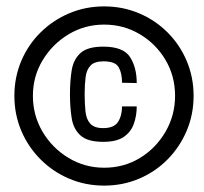

<svg xmlns="http://www.w3.org/2000/svg" viewBox="-20 -611 640 601"><path d="M306 -30Q248 -30 197 -51.5Q146 -73 107 -112Q68 -151 46.5 -202Q25 -253 25 -311Q25 -369 46.5 -420Q68 -471 107 -509.5Q146 -548 197 -569.5Q248 -591 306 -591Q364 -591 415 -569.5Q466 -548 504.5 -509.5Q543 -471 564.5 -420Q586 -369 586 -311Q586 -253 564.5 -202Q543 -151 504.5 -112Q466 -73 415 -51.5Q364 -30 306 -30ZM306 -86Q368 -86 418 -116.5Q468 -147 498 -198.5Q528 -250 528 -311Q528 -373 498 -423.5Q468 -474 417.5 -504Q367 -534 306 -534Q245 -534 194.5 -503.5Q144 -473 113.5 -422.5Q83 -372 83 -311Q83 -250 113 -199Q143 -148 194 -117Q245 -86 306 -86ZM303 -167Q254 -167 232 -187Q210 -207 204.5 -240.5Q199 -274 199 -316Q199 -358 204.5 -391.5Q210 -425 232 -445Q254 -465 303 -465Q366 -465 387 -432.5Q408 -400 408 -351L362 -352Q362 -382 351.5 -400.5Q341 -419 304 -419Q276 -419 263.5 -406Q251 -393 248 -370Q245 -347 245 -317Q245 -287 247.5 -262.5Q250 -238 262.5 -224Q275 -210 303 -210Q337 -210 349.5 -229.5Q362 -249 362 -278H408Q408 -249 399 -223.5Q390 -198 367.5 -182.5Q345 -167 303 -167Z"/></svg>

Font: Alumni Sans Inline One
Style: Regular
Weight: 400
Designer: Robert E. Leuschke
Foundry: Robert E. Leuschke
Version: Version 1.100; ttfautohint (v1.8.3)